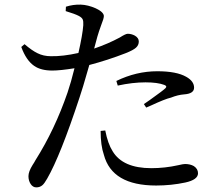

<svg xmlns="http://www.w3.org/2000/svg" viewBox="-20 -791 941 830"><path d="M137 19Q122 19 112.5 4.5Q103 -10 103 -29.5Q103 -49 121 -78Q129 -90 133 -98Q217 -231 272 -391Q287 -435 302 -496Q240 -486 206 -486Q157 -486 128 -506Q93 -530 72 -588L86 -600Q119 -572 142 -561Q168 -548 200 -548Q252 -547 319 -562Q337 -641 340 -682Q341 -699 337.5 -707Q334 -715 321 -722Q304 -731 264 -743L265 -762Q296 -772 329 -771Q360 -770 394 -755Q428 -739 429 -722Q429 -711 418 -684Q407 -654 401 -633L387 -581Q448 -602 498 -629Q523 -645 532 -645Q548 -645 563 -637Q580 -627 580 -611.5Q580 -596 568 -585Q556 -574 523 -561Q446 -531 366 -510Q364 -503 360 -489Q337 -408 324 -370Q241 -118 184 -19Q172 2 164 9Q153 19 137 19ZM655 11Q464 11 429 -122Q415 -162 415 -225L435 -227Q446 -170 467 -137Q511 -64 634 -64Q693 -64 751 -77Q772 -82 780 -82Q802 -82 818 -73Q836 -61 836 -42Q836 -14 781 -2Q720 11 655 11ZM612 -326 602 -341Q609 -346 628 -359Q687 -401 695.5 -410Q704 -419 690 -424Q661 -435 609 -435Q553 -435 489 -421L483 -441Q569 -483 660 -483Q743 -483 785 -459Q819 -440 819 -412Q819 -386 776 -383Q749 -381 719 -369Q693 -363 633 -335Q618 -329 612 -326Z"/></svg>

Font: GenRyuMin TW M
Style: Regular
Weight: 500
Version: Version 1.501;PS 1;hotconv 16.6.51;makeotf.lib2.5.65220